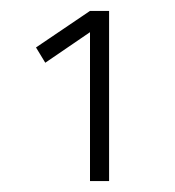

<svg xmlns="http://www.w3.org/2000/svg" viewBox="-20 -810 320 352"><path d="M145 -478V-751L63 -695L46 -723L145 -790H180V-478Z"/></svg>

Font: Cairo Play ExtraLight
Style: Regular
Weight: 250
Version: Version 3.119